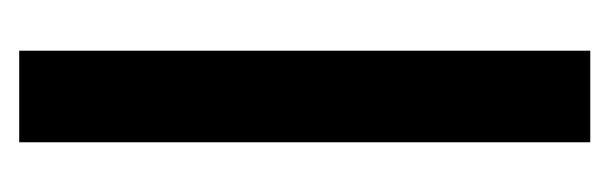

<svg xmlns="http://www.w3.org/2000/svg" viewBox="-232 -388 620 195"><g transform="rotate(90 77.5 -290.0)"><path d="M31 0H124V-580H31Z"/></g></svg>

Font: Charger Pro
Style: ExBdSuExt
Weight: 400
Designer: Jasper
Foundry: Cannot Into Space Fonts
Version: Version 1.09